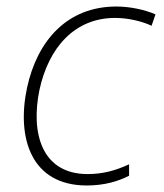

<svg xmlns="http://www.w3.org/2000/svg" viewBox="-20 -559 502 589"><path d="M246 10C301 10 343 -3 376 -20V-55C335 -36 296 -25 249 -25C107 -25 74 -152 101 -283C129 -413 209 -504 333 -504C373 -504 415 -494 445 -480L457 -515C422 -530 377 -539 337 -539C185 -539 94 -433 63 -290C30 -135 76 10 246 10Z"/></svg>

Font: Noto Sans ExtraLight
Style: Italic
Weight: 200
Italic angle: -12°
Designer: Monotype Design Team
Foundry: Monotype Imaging Inc.
Version: Version 2.013